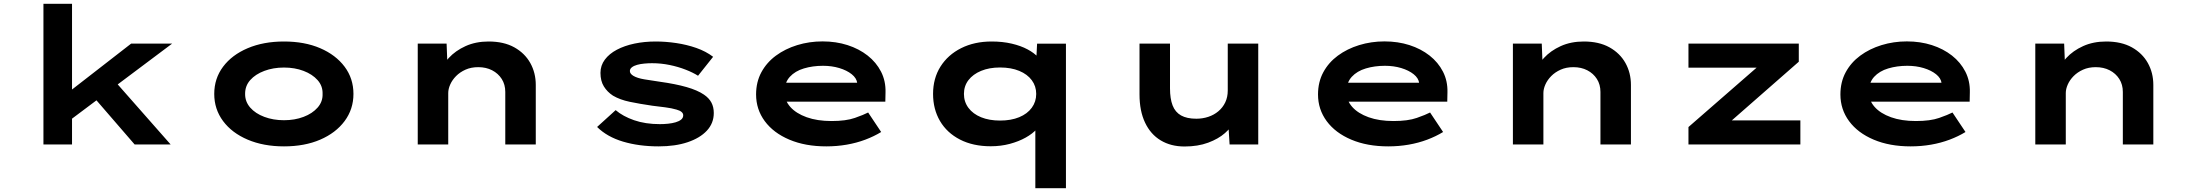

<svg xmlns="http://www.w3.org/2000/svg" viewBox="-20 -760 11550 1010"><path d="M345.8 -126 303.3 -246 670 -530.7H885.7ZM208.5 0V-740H358.9V0ZM688.3 0 426.7 -302.5 534.4 -389.6 877.7 0Z M1473.9 10Q1366.2 10 1283.1 -25.3Q1200 -60.6 1153.5 -123.1Q1107 -185.7 1107 -265.9Q1107 -347 1153.5 -409.1Q1200 -471.2 1283.1 -506.5Q1366.2 -541.7 1473.9 -541.7Q1582.3 -541.7 1664.3 -506.5Q1746.3 -471.2 1792.8 -409.1Q1839.3 -347 1839.3 -265.9Q1839.3 -185.7 1792.8 -123.1Q1746.3 -60.6 1664.3 -25.3Q1582.3 10 1473.9 10ZM1473.9 -127.6Q1530.5 -127.6 1576.8 -145.2Q1623.1 -162.7 1650.7 -194Q1678.3 -225.4 1676.9 -265.9Q1678.3 -307.4 1650.7 -338.5Q1623.1 -369.6 1576.8 -387.1Q1530.5 -404.7 1473.9 -404.7Q1417.4 -404.7 1370.5 -387.1Q1323.7 -369.6 1296.3 -338.8Q1269 -308 1269.4 -265.9Q1269 -225.4 1296.3 -194Q1323.7 -162.7 1370.5 -145.2Q1417.4 -127.6 1473.9 -127.6Z M2177.5 0V-530.7H2329.3L2335.1 -382.7L2289 -373.3Q2305.1 -416.4 2340.5 -454.9Q2375.8 -493.3 2429.2 -517.5Q2482.6 -541.7 2550.2 -541.7Q2630.3 -541.7 2685.5 -511Q2740.7 -480.2 2769.6 -428.4Q2798.4 -376.6 2798.4 -313.4V0H2638V-276.4Q2638 -315.2 2619.4 -344.5Q2600.8 -373.7 2568.9 -390.2Q2537 -406.7 2495.7 -406.7Q2457.9 -406.7 2428.6 -393.5Q2399.3 -380.3 2379.1 -359.8Q2358.9 -339.3 2348.4 -315.6Q2337.9 -291.9 2337.9 -270.5V0H2258.2Q2217.9 0 2197.7 0Q2177.5 0 2177.5 0Z M3444.8 10Q3341.4 10 3257.5 -15Q3173.6 -40 3121 -92.1L3218.6 -180.7Q3256.3 -148.3 3315.6 -127.6Q3374.9 -107 3451.2 -107Q3472.6 -107 3494.2 -109.2Q3515.8 -111.4 3534.1 -116.7Q3552.3 -122 3563.2 -131Q3574 -139.9 3574 -153.5Q3574 -173.7 3538.8 -183.5Q3513.8 -191 3479.1 -195.5Q3444.4 -199.9 3412 -203.8Q3344.7 -213.6 3292.9 -224.4Q3241.1 -235.2 3204.4 -256.9Q3174.2 -276.6 3156.5 -305.5Q3138.7 -334.4 3138.7 -376.5Q3138.7 -415.6 3161.8 -446.4Q3184.9 -477.3 3224.9 -498.4Q3264.9 -519.6 3317.5 -530.7Q3370 -541.7 3429.3 -541.7Q3482.2 -541.7 3537.4 -533.5Q3592.6 -525.3 3643.1 -507.7Q3693.5 -490 3731.3 -461.2L3652 -361.5Q3625.2 -378.6 3586.3 -393.7Q3547.4 -408.9 3502.3 -418.2Q3457.1 -427.5 3409.8 -427.5Q3389.4 -427.5 3368.9 -425.5Q3348.4 -423.6 3331.5 -418.9Q3314.5 -414.2 3304 -406Q3293.4 -397.8 3293.4 -386.3Q3293.4 -378.9 3298.3 -372.5Q3303.2 -366.2 3311.7 -361.1Q3332.1 -348.9 3369.7 -342.6Q3407.3 -336.2 3451.3 -330Q3533.9 -318.5 3591.5 -302Q3649 -285.5 3683 -262.3Q3709.9 -244 3722.4 -220.3Q3734.8 -196.6 3734.8 -165.6Q3734.8 -111.9 3698.4 -72.7Q3662 -33.6 3596.9 -11.8Q3531.8 10 3444.8 10Z M4326.9 10Q4216 10 4132.4 -25.4Q4048.8 -60.7 4003 -122.7Q3957.3 -184.6 3957.3 -263.3Q3957.3 -328.2 3985 -379.7Q4012.8 -431.2 4061.6 -467.2Q4110.4 -503.2 4173.7 -522.7Q4237 -542.2 4307 -542.2Q4377.6 -542.2 4438.2 -522.8Q4498.7 -503.4 4544.2 -467.7Q4589.6 -432 4614.7 -382.9Q4639.8 -333.8 4638.2 -274L4637.2 -225.1H4073.9L4050.9 -324.9H4506.8L4489.6 -301.9V-322.4Q4486.3 -348.9 4460.5 -369.5Q4434.8 -390 4395.1 -402Q4355.5 -413.9 4309.3 -413.9Q4255.1 -413.9 4208.8 -400Q4162.6 -386.2 4134.7 -355.8Q4106.9 -325.4 4106.9 -275.5Q4106.9 -231.8 4137.3 -197.6Q4167.7 -163.3 4223.4 -143.3Q4279.1 -123.3 4354.4 -123.3Q4430.2 -123.3 4476.9 -139.7Q4523.6 -156.1 4546.8 -168.2L4615.3 -65.6Q4577.9 -42.7 4531.8 -25.3Q4485.7 -8 4434 1Q4382.3 10 4326.9 10Z M5426.3 230V-148.4L5460.6 -132.4Q5457.2 -107.1 5434.6 -81.9Q5412.1 -56.7 5375.4 -36.2Q5338.8 -15.7 5291.7 -3.1Q5244.6 9.4 5191.6 9.4Q5098.4 9.4 5029.9 -25.9Q4961.4 -61.1 4924.8 -123.4Q4888.3 -185.7 4888.3 -265.9Q4888.3 -347.6 4927.3 -409.7Q4966.4 -471.7 5036.1 -506.7Q5105.8 -541.7 5196.5 -541.7Q5253.9 -541.7 5301.9 -530.5Q5349.9 -519.3 5385.5 -500.2Q5421 -481.1 5441.8 -458.1Q5462.6 -435.1 5465.5 -411.1L5429.2 -405.1L5435.5 -530.2H5587.3V230ZM5240.5 -125.8Q5298.7 -125.8 5341.5 -143.5Q5384.4 -161.3 5407.6 -193.2Q5430.9 -225.1 5430.9 -265.9Q5430.9 -306.7 5407.6 -338.1Q5384.4 -369.5 5341.5 -387.2Q5298.7 -405 5240.5 -405Q5183.8 -405 5141 -387.2Q5098.2 -369.5 5074.4 -338.4Q5050.7 -307.3 5050.7 -265.9Q5050.7 -224.5 5074.4 -192.6Q5098.2 -160.7 5141 -143.2Q5183.8 -125.8 5240.5 -125.8Z M6211.1 10.6Q6139.3 10.6 6086 -21.4Q6032.7 -53.3 6003.5 -114.9Q5974.3 -176.4 5974.3 -263.3V-530.7H6134.7V-295Q6134.7 -240.8 6148.4 -205.4Q6162.1 -170 6192.8 -152.7Q6223.6 -135.5 6273.2 -135.5Q6306.2 -135.5 6336.1 -145.4Q6366 -155.3 6389.1 -174.7Q6412.2 -194 6425.4 -221.6Q6438.5 -249.2 6438.5 -283.6V-530.7H6598.9V0H6448.2L6441.4 -108.9L6470.8 -120.9Q6458.4 -90.3 6423.7 -59.8Q6389 -29.3 6335.3 -9.4Q6281.6 10.6 6211.1 10.6Z M7282.9 10Q7172 10 7088.4 -25.4Q7004.8 -60.7 6959 -122.7Q6913.3 -184.6 6913.3 -263.3Q6913.3 -328.2 6941 -379.7Q6968.8 -431.2 7017.6 -467.2Q7066.4 -503.2 7129.7 -522.7Q7193 -542.2 7263 -542.2Q7333.6 -542.2 7394.2 -522.8Q7454.7 -503.4 7500.2 -467.7Q7545.6 -432 7570.7 -382.9Q7595.8 -333.8 7594.2 -274L7593.2 -225.1H7029.9L7006.9 -324.9H7462.8L7445.6 -301.9V-322.4Q7442.3 -348.9 7416.5 -369.5Q7390.8 -390 7351.1 -402Q7311.5 -413.9 7265.3 -413.9Q7211.1 -413.9 7164.8 -400Q7118.6 -386.2 7090.7 -355.8Q7062.9 -325.4 7062.9 -275.5Q7062.9 -231.8 7093.3 -197.6Q7123.7 -163.3 7179.4 -143.3Q7235.1 -123.3 7310.4 -123.3Q7386.2 -123.3 7432.9 -139.7Q7479.6 -156.1 7502.8 -168.2L7571.3 -65.6Q7533.9 -42.7 7487.8 -25.3Q7441.7 -8 7390 1Q7338.3 10 7282.9 10Z M7938.5 0V-530.7H8090.3L8096.1 -382.7L8050 -373.3Q8066.1 -416.4 8101.5 -454.9Q8136.8 -493.3 8190.2 -517.5Q8243.6 -541.7 8311.2 -541.7Q8391.3 -541.7 8446.5 -511Q8501.7 -480.2 8530.6 -428.4Q8559.4 -376.6 8559.4 -313.4V0H8399V-276.4Q8399 -315.2 8380.4 -344.5Q8361.8 -373.7 8329.9 -390.2Q8298 -406.7 8256.7 -406.7Q8218.9 -406.7 8189.6 -393.5Q8160.3 -380.3 8140.1 -359.8Q8119.9 -339.3 8109.4 -315.6Q8098.9 -291.9 8098.9 -270.5V0H8019.2Q7978.9 0 7958.7 0Q7938.5 0 7938.5 0Z M8862 0V-91.7L9277.5 -453.7L9294.5 -404H8862V-530.7H9442.4V-435.3L9041.4 -84L9021.4 -126.8H9450.7V0Z M10030.9 10Q9920 10 9836.4 -25.4Q9752.8 -60.7 9707 -122.7Q9661.3 -184.6 9661.3 -263.3Q9661.3 -328.2 9689 -379.7Q9716.8 -431.2 9765.6 -467.2Q9814.4 -503.2 9877.7 -522.7Q9941 -542.2 10011 -542.2Q10081.6 -542.2 10142.2 -522.8Q10202.7 -503.4 10248.2 -467.7Q10293.6 -432 10318.7 -382.9Q10343.8 -333.8 10342.2 -274L10341.2 -225.1H9777.9L9754.9 -324.9H10210.8L10193.6 -301.9V-322.4Q10190.3 -348.9 10164.5 -369.5Q10138.8 -390 10099.1 -402Q10059.5 -413.9 10013.3 -413.9Q9959.1 -413.9 9912.8 -400Q9866.6 -386.2 9838.7 -355.8Q9810.9 -325.4 9810.9 -275.5Q9810.9 -231.8 9841.3 -197.6Q9871.7 -163.3 9927.4 -143.3Q9983.1 -123.3 10058.4 -123.3Q10134.2 -123.3 10180.9 -139.7Q10227.6 -156.1 10250.8 -168.2L10319.3 -65.6Q10281.9 -42.7 10235.8 -25.3Q10189.7 -8 10138 1Q10086.3 10 10030.9 10Z M10686.5 0V-530.7H10838.3L10844.1 -382.7L10798 -373.3Q10814.1 -416.4 10849.5 -454.9Q10884.8 -493.3 10938.2 -517.5Q10991.6 -541.7 11059.2 -541.7Q11139.3 -541.7 11194.5 -511Q11249.7 -480.2 11278.6 -428.4Q11307.4 -376.6 11307.4 -313.4V0H11147V-276.4Q11147 -315.2 11128.4 -344.5Q11109.8 -373.7 11077.9 -390.2Q11046 -406.7 11004.7 -406.7Q10966.9 -406.7 10937.6 -393.5Q10908.3 -380.3 10888.1 -359.8Q10867.9 -339.3 10857.4 -315.6Q10846.9 -291.9 10846.9 -270.5V0H10767.2Q10726.9 0 10706.7 0Q10686.5 0 10686.5 0Z"/></svg>

Font: Lexend Zetta
Style: Regular
Weight: 400
Designer: Bonnie Shaver-Troup, Thomas Jockin
Foundry: Lexend
Version: Version 1.007